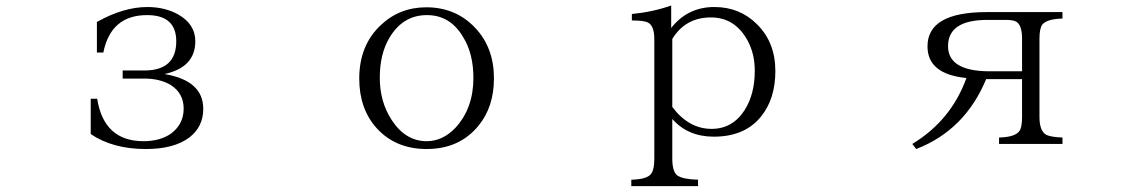

<svg xmlns="http://www.w3.org/2000/svg" viewBox="-20 -567 4040 684"><path d="M325.2 -379.9V-488.8Q420.4 -542 504.9 -542Q566.4 -542 613.8 -516.1Q675.8 -481.4 675.8 -419.9Q675.8 -327.1 565.9 -303.2Q704.1 -280.3 704.1 -179.2Q704.1 -115.2 654.3 -77.1Q599.6 -36.1 500 -36.1Q381.8 -36.1 303.2 -89.4V-215.3H326.2Q350.1 -64 491.2 -64Q548.8 -64 587.4 -89.8Q634.3 -123.5 634.3 -180.2Q634.3 -234.4 588.4 -264.2Q549.8 -287.1 494.1 -287.1H417V-315.9H494.1Q607.9 -315.9 607.9 -419.9Q607.9 -513.2 503.9 -513.2Q375 -513.2 348.1 -379.9Z M1498.5 -541Q1604.5 -541 1673.8 -466.8Q1739.7 -396.5 1739.7 -288.1Q1739.7 -186 1684.6 -119.1Q1616.7 -36.1 1500 -36.1Q1389.6 -36.1 1321.8 -110.4Q1259.8 -179.7 1259.8 -287.1Q1259.8 -404.3 1335 -476.1Q1402.8 -541 1498.5 -541ZM1501 -513.2Q1415 -513.2 1367.2 -432.1Q1333 -374.5 1333 -290Q1333 -204.6 1375 -140.1Q1424.3 -64 1500 -64Q1557.6 -64 1603.5 -112.8Q1666.5 -182.1 1666.5 -289.1Q1666.5 -375.5 1630.4 -434.1Q1584.5 -513.2 1501 -513.2Z M2229 96.2V73.2Q2288.1 71.8 2300.8 50.3Q2311 35.6 2311 -2V-427.2Q2311 -476.6 2287.1 -487.3Q2272.9 -494.1 2231 -494.1V-517.1Q2306.2 -524.4 2371.1 -547.4V-467.3Q2429.7 -542 2524.9 -542Q2615.2 -542 2676.3 -481Q2742.2 -416.5 2742.2 -314Q2742.2 -215.3 2691.9 -152.8Q2634.3 -80.1 2522.9 -80.1Q2430.7 -80.1 2375 -143.1V-2Q2375 44.4 2393.1 58.1Q2412.6 71.8 2466.8 73.2V96.2ZM2375 -186Q2433.6 -107.9 2515.1 -107.9Q2589.8 -107.9 2632.8 -174.8Q2668.9 -231.9 2668.9 -314.9Q2668.9 -375.5 2643.1 -422.9Q2598.1 -504.9 2512.7 -504.9Q2421.9 -504.9 2375 -428.2Z M3621.1 -285.2H3493.2Q3418 -103.5 3244.1 -36.1L3230 -54.2Q3368.2 -137.7 3422.9 -289.1Q3284.2 -302.7 3284.2 -401.9Q3284.2 -523.9 3495.1 -523.9H3765.1V-501Q3709 -499.5 3692.9 -479Q3683.1 -464.8 3683.1 -429.2V-150.4Q3683.1 -99.6 3708 -86.4Q3724.6 -78.6 3765.1 -77.1V-54.2H3539.1V-77.1Q3595.2 -78.6 3610.8 -99.1Q3621.1 -111.8 3621.1 -150.4ZM3621.1 -313V-429.2Q3621.1 -476.6 3601.1 -489.3Q3589.8 -496.1 3564 -496.1H3498Q3357.4 -496.1 3357.4 -402.8Q3357.4 -313 3505.9 -313Z"/></svg>

Font: I.Ming
Style: Regular
Weight: 400
Designer: Ichiten Fonts Project
Version: Version 6.11; Dec 27, 2019